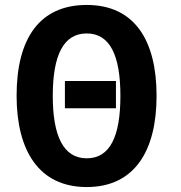

<svg xmlns="http://www.w3.org/2000/svg" viewBox="-20 -745 730 775"><path d="M612 -358C612 -581 524 -725 330 -725C140 -725 47 -590 47 -359C47 -137 137 10 330 10C523 10 612 -136 612 -358ZM193 -358C193 -520 235 -610 330 -610C424 -610 466 -521 466 -358C466 -194 424 -106 330 -106C236 -106 193 -196 193 -358ZM448 -418H242V-308H448Z"/></svg>

Font: Noto Sans Display SemiCondensed
Style: Bold
Weight: 700
Width: 4
Designer: Monotype Design Team
Foundry: Monotype Imaging Inc.
Version: Version 1.900